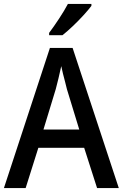

<svg xmlns="http://www.w3.org/2000/svg" viewBox="-20 -961 628 981"><path d="M476 0 410 -206H176L111 0H0L235 -716H351L587 0ZM322 -505Q319 -519 313 -541Q307 -563 301.5 -585.5Q296 -608 293 -623Q287 -594 279 -561.5Q271 -529 265 -506L202 -299H385ZM447 -931Q433 -912 407 -883.5Q381 -855 351.5 -827Q322 -799 299 -781H231V-793Q255 -825 282 -866Q309 -907 327 -941H447Z"/></svg>

Font: Noto Sans Georgian SemiCondensed Medium
Style: Regular
Weight: 500
Width: 4
Designer: Monotype Design Team, Akaki Razmadze
Foundry: Google LLC
Version: Version 2.005; ttfautohint (v1.8.4.7-5d5b)